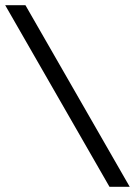

<svg xmlns="http://www.w3.org/2000/svg" viewBox="-20 -720 520 740"><path d="M0 -700H78L480 0H402Z"/></svg>

Font: Chakra Petch
Style: Regular
Weight: 400
Designer: Katatrad Aksorn Co.,Ltd.
Foundry: Cadson Demak Co.,Ltd.
Version: Version 1.000; ttfautohint (v1.6)